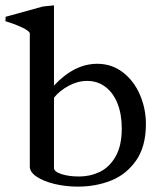

<svg xmlns="http://www.w3.org/2000/svg" viewBox="-35 -692 608 722"><path d="M-14.6 -612.3 -13.7 -628.9 126 -667.5 168 -671.9V-370.1Q244.1 -452.1 330.6 -452.1Q385.7 -452.1 427.5 -419.7Q469.2 -387.2 491.5 -335Q513.7 -282.7 513.7 -225.6Q513.7 -141.1 476.8 -88.4Q439.9 -35.6 382.3 -12.9Q324.7 9.8 257.8 9.8Q211.9 9.8 170.2 -0.2Q128.4 -10.3 102.8 -27.6Q77.1 -44.9 77.1 -65.4V-567.9Q71.3 -577.6 50.8 -587.4Q30.3 -597.2 10.7 -604Q-8.8 -610.8 -14.6 -612.3ZM262.7 -28.3Q303.7 -28.3 339.8 -45.4Q376 -62.5 399.4 -103Q422.9 -143.6 422.9 -209Q422.9 -262.2 407 -302.5Q391.1 -342.8 361.6 -365.2Q332 -387.7 292.5 -387.7Q257.3 -387.7 223.6 -369.6Q189.9 -351.6 168 -324.7V-60.5Q168 -46.4 195.8 -37.4Q223.6 -28.3 262.7 -28.3Z"/></svg>

Font: Radley
Style: Regular
Weight: 400
Designer: Vernon Adams
Foundry: Vernon Adams
Version: Version 1.003; ttfautohint (v1.6)